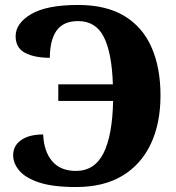

<svg xmlns="http://www.w3.org/2000/svg" viewBox="-20 -744 710 774"><path d="M286 10Q193 10 137.5 -8.5Q82 -27 57.5 -56.5Q33 -86 33 -118Q33 -157 65.5 -179.5Q98 -202 154 -202Q157 -133 190.5 -94Q224 -55 286 -55Q361 -55 397 -126Q433 -197 436 -337H215V-404H435Q431 -531 398.5 -595Q366 -659 295 -659Q235 -659 208 -620.5Q181 -582 181 -511Q119 -511 81 -531Q43 -551 43 -598Q43 -650 105.5 -687Q168 -724 295 -724Q408 -724 481.5 -679.5Q555 -635 591 -553Q627 -471 627 -359Q627 -247 588 -164Q549 -81 473.5 -35.5Q398 10 286 10Z"/></svg>

Font: Noto Serif ExtraBold
Style: Regular
Weight: 800
Designer: Monotype Design Team
Foundry: Monotype Imaging Inc.
Version: Version 2.014